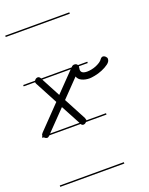

<svg xmlns="http://www.w3.org/2000/svg" viewBox="-146 -618 722 932"><g transform="rotate(-20 215.0 -151.5)"><path d="M331 -280H285Q285 -275 284 -271Q283 -266 283 -263Q283 -242 315 -242Q325 -242 337.5 -244.5Q350 -247 361 -251.5Q372 -256 382 -262.5Q392 -269 397 -277Q403 -285 411 -285Q417 -285 423.5 -279Q430 -273 430 -266Q430 -252 415 -241Q400 -230 380.5 -222Q361 -214 342 -210.5Q323 -207 315 -207Q293 -207 275.5 -215Q258 -223 253 -239L166 -149L227 -34Q230 -25 230 -23V-21H331V-14H225L223 -12Q217 -6 209 -6Q202 -6 197 -14H36L35 -13Q28 -6 22 -6Q16 -6 9 -12L8 -14H0V-21H3Q3 -23 3 -25Q3 -31 10 -38L123 -155L62 -270Q59 -275 59 -280H0V-287H61Q62 -289 65 -292Q71 -298 79 -298Q87 -298 93 -287H250L254 -291Q259 -296 266 -296Q275 -296 280 -291Q282 -289 283 -287H331ZM42 -21H194L140 -122ZM148 -182 243 -280H96ZM331 239H0V232H331ZM331 -535H0V-542H331Z"/></g></svg>

Font: Gruenewald VA 1. Klasse
Style: Regular
Weight: 400
Designer: Peter Wiegel
Foundry: Peter Wiegel, nach dem Schriftentwurf von Dr. H. Gr¸newald
Version: Version 0.007